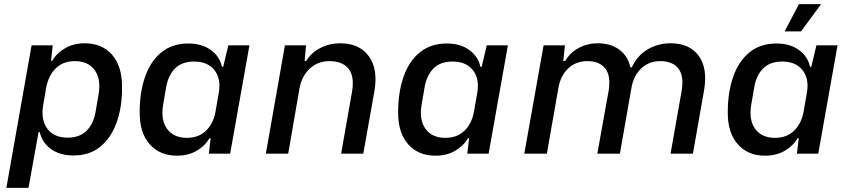

<svg xmlns="http://www.w3.org/2000/svg" viewBox="-20 -749 4143 936"><path d="M11 167 134 -528H237L229 -453H235Q256 -490 297.5 -514Q339 -538 393 -538Q477 -538 526 -482.5Q575 -427 575 -326V-320Q575 -225 548 -150.5Q521 -76 468.5 -33.5Q416 9 338 9Q272 9 228.5 -22.5Q185 -54 174 -105H168L119 167ZM310 -78Q369 -78 402.5 -112Q436 -146 446 -204L461 -291Q473 -365 441 -408Q409 -451 345 -451Q287 -451 251.5 -415.5Q216 -380 205 -321L191 -239Q178 -167 210 -122.5Q242 -78 310 -78Z M843 10Q759 10 710 -45.5Q661 -101 661 -198V-204Q661 -300 687.5 -375.5Q714 -451 767 -494Q820 -537 898 -537Q964 -537 1007.5 -505.5Q1051 -474 1062 -423H1068L1093 -528H1196L1102 0H998L1007 -75H1001Q979 -37 938 -13.5Q897 10 843 10ZM891 -77Q949 -77 985 -112.5Q1021 -148 1031 -207L1047 -299Q1058 -366 1025 -407.5Q992 -449 926 -449Q867 -449 833.5 -415.5Q800 -382 790 -324L775 -237Q763 -163 795 -120Q827 -77 891 -77Z M1276 0 1369 -528H1472L1465 -452H1473Q1497 -492 1541.5 -515Q1586 -538 1638 -538Q1732 -538 1778 -475Q1824 -412 1805 -303L1751 0H1643L1696 -301Q1709 -377 1679 -414Q1649 -451 1587 -451Q1529 -451 1490 -414.5Q1451 -378 1440 -318L1385 0Z M2103 10Q2019 10 1970 -45.5Q1921 -101 1921 -198V-204Q1921 -300 1947.5 -375.5Q1974 -451 2027 -494Q2080 -537 2158 -537Q2224 -537 2267.5 -505.5Q2311 -474 2322 -423H2328L2353 -528H2456L2362 0H2258L2267 -75H2261Q2239 -37 2198 -13.5Q2157 10 2103 10ZM2151 -77Q2209 -77 2245 -112.5Q2281 -148 2291 -207L2307 -299Q2318 -366 2285 -407.5Q2252 -449 2186 -449Q2127 -449 2093.5 -415.5Q2060 -382 2050 -324L2035 -237Q2023 -163 2055 -120Q2087 -77 2151 -77Z M2536 0 2630 -528H2734L2726 -452H2736Q2758 -492 2801 -515Q2844 -538 2893 -538Q2957 -538 2999 -507Q3041 -476 3053 -421H3060Q3088 -480 3138.5 -509Q3189 -538 3249 -538Q3342 -538 3386.5 -476.5Q3431 -415 3412 -307L3358 0H3249L3303 -306Q3315 -379 3287 -415Q3259 -451 3199 -451Q3143 -451 3105.5 -415Q3068 -379 3058 -319L3002 0H2892L2947 -306Q2959 -378 2931 -414.5Q2903 -451 2844 -451Q2787 -451 2749.5 -415Q2712 -379 2702 -319L2646 0Z M3710 10Q3626 10 3577 -45.5Q3528 -101 3528 -198V-204Q3528 -300 3554.5 -375.5Q3581 -451 3634 -494Q3687 -537 3765 -537Q3831 -537 3874.5 -505.5Q3918 -474 3929 -423H3935L3960 -528H4063L3969 0H3865L3874 -75H3868Q3846 -37 3805 -13.5Q3764 10 3710 10ZM3758 -77Q3816 -77 3852 -112.5Q3888 -148 3898 -207L3914 -299Q3925 -366 3892 -407.5Q3859 -449 3793 -449Q3734 -449 3700.5 -415.5Q3667 -382 3657 -324L3642 -237Q3630 -163 3662 -120Q3694 -77 3758 -77ZM3805 -596 3875 -729H3983L3885 -596Z"/></svg>

Font: Hubot Sans Medium
Style: Italic
Weight: 500
Italic angle: -10°
Designer: Deni Anggara
Foundry: GitHub
Version: Version 1.001; ttfautohint (v1.8.4.7-5d5b);gftools[0.9.31]